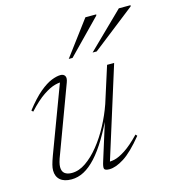

<svg xmlns="http://www.w3.org/2000/svg" viewBox="-105 -779 804 879"><g transform="rotate(-15 297.0 -340.0)"><path d="M287.5 -33 351.5 -237 360 -243Q329.5 -178 300.8 -130.2Q272 -82.5 243.5 -51.5Q215 -20.5 186.2 -5.2Q157.5 10 127 10Q92 10 73.5 -6.2Q55 -22.5 55 -51Q55 -63 58.8 -77.8Q62.5 -92.5 71.5 -117L194.5 -445.5L206.5 -431.5Q190.5 -434.5 166.2 -428.2Q142 -422 109.8 -400.5Q77.5 -379 37 -335L30 -342Q68.5 -391.5 100.2 -418Q132 -444.5 157.2 -454.5Q182.5 -464.5 200.5 -464.5Q215 -464.5 221.2 -454.5Q227.5 -444.5 220 -424.5L106 -117.5Q97 -95 93.5 -81.2Q90 -67.5 90 -58Q90 -37 102.2 -27.5Q114.5 -18 136 -18Q169.5 -18 202.5 -40.8Q235.5 -63.5 266.2 -101.5Q297 -139.5 322.2 -187Q347.5 -234.5 364.5 -283.5L419 -454.5H452.5L312.5 -9L300 -24Q316.5 -21.5 338.5 -26.2Q360.5 -31 391 -50.8Q421.5 -70.5 462 -112.5L468.5 -105Q416 -40.5 376.2 -15.2Q336.5 10 306.5 10Q285.5 10 282.2 1.5Q279 -7 287.5 -33ZM369.5 -526 538 -690.5H593.5L592.5 -685L389 -526ZM256.5 -526 379.5 -690.5H431L429.5 -685L274.5 -526Z"/></g></svg>

Font: Newsreader 36pt ExtraLight
Style: Italic
Weight: 250
Italic angle: -17°
Designer: Hugues Gentile
Foundry: Production Type
Version: Version 1.003